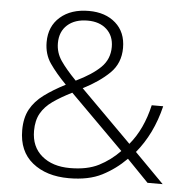

<svg xmlns="http://www.w3.org/2000/svg" viewBox="-52 -776 818 838"><g transform="rotate(5 356.5 -357.5)"><path d="M304.2 -725.1Q377 -725.1 421.6 -685.5Q466.3 -646 466.3 -577.1Q466.3 -510.3 422.1 -466.8Q377.9 -423.3 306.2 -386.7L530.3 -162.6Q588.4 -231.9 612.8 -338.9H663.1Q647.9 -276.4 622.6 -224.4Q597.2 -172.4 562 -129.9L690.4 0H624L529.8 -97.2Q482.9 -49.8 424.8 -20Q366.7 9.8 279.8 9.8Q181.2 9.8 120.1 -39.6Q59.1 -88.9 59.1 -181.6Q59.1 -235.8 79.6 -273.2Q100.1 -310.5 138.7 -339.1Q177.2 -367.7 231.4 -395.5Q186.5 -441.4 159.2 -481Q131.8 -520.5 131.8 -573.7Q131.8 -643.1 179 -684.1Q226.1 -725.1 304.2 -725.1ZM302.7 -682.6Q246.6 -682.6 213.9 -653.3Q181.2 -624 181.2 -573.7Q181.2 -531.7 205.1 -496.8Q229 -461.9 272.9 -417Q342.8 -450.7 379.9 -487.1Q417 -523.4 417 -577.1Q417 -625.5 385.7 -654.1Q354.5 -682.6 302.7 -682.6ZM262.7 -363.3Q213.9 -338.9 179.9 -314.9Q146 -291 128.4 -259.8Q110.8 -228.5 110.8 -183.1Q110.8 -113.3 157.5 -74Q204.1 -34.7 280.8 -34.7Q356.4 -34.7 407 -60.5Q457.5 -86.4 498 -128.4Z"/></g></svg>

Font: Open Sans Light
Style: Regular
Weight: 300
Designer: Monotype Design Team
Foundry: Monotype Imaging Inc.
Version: Version 3.000; ttfautohint (v1.8.4)